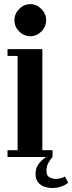

<svg xmlns="http://www.w3.org/2000/svg" viewBox="-20 -762 351 932"><path d="M128 -586Q96.5 -586 73.2 -609.2Q50 -632.5 50 -663.5Q50 -695 73.2 -718.5Q96.5 -742 128 -742Q157.5 -742 180.8 -718.5Q204 -695 204 -663.5Q204 -643 193.2 -625.2Q182.5 -607.5 165.2 -596.8Q148 -586 128 -586ZM16.5 0V-33H65.5V-490.5H16.5V-523.5H185.5V-33H235V0ZM234 150.5Q213 150.5 194.2 143.8Q175.5 137 164 121.8Q152.5 106.5 152.5 83Q152.5 56.5 164.8 38.2Q177 20 193 8Q209 -4 221 -11L235 0Q224 12.5 214.8 28.8Q205.5 45 205.5 69.5Q205.5 91 220.5 98.8Q235.5 106.5 249.5 106.5Q262.5 106.5 274.8 103.2Q287 100 295 95L311 124.5Q298.5 136 278 143.2Q257.5 150.5 234 150.5Z"/></svg>

Font: Imbue 24pt
Style: Bold
Weight: 700
Designer: Tyler Finck
Foundry: Etcetera Type Company
Version: Version 1.102